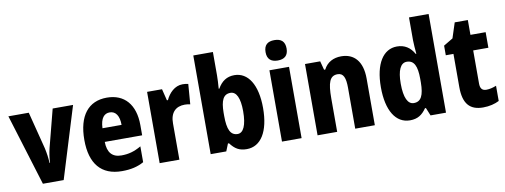

<svg xmlns="http://www.w3.org/2000/svg" viewBox="-63 -1107 3832 1456"><g transform="rotate(-10 1853.5 -379.0)"><path d="M171 0H331L500 -549H343L268 -259C258 -217 253 -181 252 -147H248C246 -186 241 -223 232 -263L159 -549H2Z M761 -559C619 -559 538 -459 538 -272C538 -89 620 10 779 10C847 10 900 -2 948 -29V-151C895 -120 850 -108 795 -108C725 -108 689 -149 688 -231H976V-310C976 -467 897 -559 761 -559ZM763 -445C810 -445 836 -405 836 -336H689C692 -415 722 -445 763 -445Z M1344 -559C1284 -559 1238 -511 1215 -460H1207L1185 -549H1070V0H1222V-278C1221 -363 1265 -404 1334 -404C1349 -404 1366 -402 1376 -399L1388 -554C1372 -558 1357 -559 1344 -559Z M1614 -581V-760H1463V0H1583L1606 -57H1614C1649 -11 1682 10 1740 10C1849 10 1915 -95 1915 -276C1915 -456 1848 -559 1743 -559C1685 -559 1644 -531 1614 -478H1609C1612 -516 1614 -554 1614 -581ZM1691 -432C1736 -432 1762 -381 1762 -278C1762 -169 1735 -115 1692 -115C1636 -115 1614 -164 1614 -268V-294C1615 -385 1635 -432 1691 -432Z M2088 -768C2036 -768 2007 -744 2007 -689C2007 -635 2037 -611 2088 -611C2139 -611 2169 -635 2169 -689C2169 -743 2141 -768 2088 -768ZM2163 -549H2012V0H2163Z M2566 -559C2506 -559 2457 -534 2430 -481H2421L2403 -549H2286V0H2437V-256C2437 -380 2455 -430 2516 -430C2561 -430 2576 -391 2576 -315V0H2727V-360C2727 -492 2665 -559 2566 -559Z M2997 10C3057 10 3092 -15 3124 -61H3131L3156 0H3275V-760H3124V-584C3124 -553 3128 -517 3131 -479H3126C3097 -531 3054 -559 2995 -559C2889 -559 2822 -456 2822 -275C2822 -95 2888 10 2997 10ZM3048 -114C3002 -114 2975 -167 2975 -276C2975 -379 3001 -432 3048 -432C3105 -432 3127 -385 3127 -286V-259C3126 -159 3104 -114 3048 -114Z M3607 -118C3575 -118 3560 -136 3560 -174V-429H3677V-549H3560V-663H3459L3421 -546L3349 -503V-429H3408V-173C3408 -44 3459 10 3560 10C3609 10 3651 -1 3684 -18V-135C3656 -124 3631 -118 3607 -118Z"/></g></svg>

Font: Noto Sans Gurmukhi Condensed ExtraBold
Style: Regular
Weight: 800
Width: 3
Designer: Jelle Bosma - Monotype Design Team
Foundry: Monotype Imaging Inc.
Version: Version 2.004